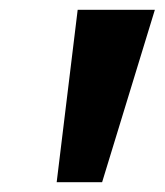

<svg xmlns="http://www.w3.org/2000/svg" viewBox="-20 -740 337 393"><path d="M96 -367 139 -720H297L189 -367Z"/></svg>

Font: Radio Canada Condensed
Style: Bold Italic
Weight: 700
Width: 3
Italic angle: -12°
Designer: Charles Daoud, Etienne Aubert Bonn, Alexandre Saumier Demers, Jacques Le Bailly
Foundry: Radio-Canada
Version: Version 2.104; ttfautohint (v1.8.4.7-5d5b);gftools[0.9.28.de